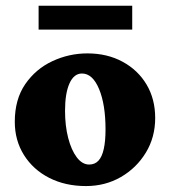

<svg xmlns="http://www.w3.org/2000/svg" viewBox="-20 -625 578 653"><path d="M272.5 7.8Q202.1 7.8 147.5 -20Q92.8 -47.9 61.5 -97.7Q30.3 -147.5 30.3 -210.9Q30.3 -287.1 65.9 -338.9Q101.6 -390.6 158.2 -417Q214.8 -443.4 277.3 -443.4Q344.7 -443.4 397 -415Q449.2 -386.7 478.5 -337.4Q507.8 -288.1 507.8 -223.6Q507.8 -158.2 476.1 -106Q444.3 -53.7 391.1 -22.9Q337.9 7.8 272.5 7.8ZM283.2 -65.4Q302.7 -65.4 314.9 -78.6Q327.1 -91.8 333 -118.7Q338.9 -145.5 338.9 -184.6Q338.9 -269.5 316.9 -322.3Q294.9 -375 258.8 -375Q231.4 -375 216.3 -341.3Q201.2 -307.6 201.2 -248Q201.2 -197.3 211.9 -155.8Q222.7 -114.3 241.2 -89.8Q259.8 -65.4 283.2 -65.4ZM111.3 -605.5H429.7V-524.4H111.3Z"/></svg>

Font: Crimson Pro Black
Style: Regular
Weight: 900
Designer: Jacques Le Bailly
Foundry: Baron von Fonthausen
Version: Version 1.003